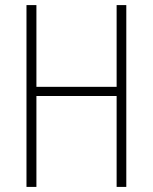

<svg xmlns="http://www.w3.org/2000/svg" viewBox="-20 -734 601 754"><path d="M476 0V-714H438V-393H123V-714H84V0H123V-357H438V0Z"/></svg>

Font: Noto Sans Hebrew Condensed ExtraLight
Style: Regular
Weight: 200
Width: 3
Designer: Monotype Design Team
Foundry: Monotype Imaging Inc.
Version: Version 2.004